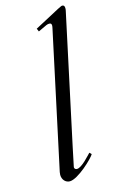

<svg xmlns="http://www.w3.org/2000/svg" viewBox="-125 -851 542 913"><g transform="rotate(-15 146.0 -395.0)"><path d="M64.9 -41.5C64 -37.1 63.5 -32.7 63.5 -28.3C63.5 -3.4 80.6 13.2 100.1 13.2C141.1 13.2 223.6 -65.9 233.9 -85L224.6 -94.2C214.4 -84.5 172.9 -34.7 147.9 -34.7C141.1 -34.7 135.7 -39.6 135.7 -45.4V-47.4C135.7 -48.3 137.7 -61.5 290.5 -772.5C292 -778.3 292.5 -782.7 292.5 -787.1C292.5 -797.4 289.1 -803.2 281.2 -803.2C274.9 -803.2 272.9 -801.8 135.7 -728.5L142.1 -713.4C189.5 -735.8 189 -736.3 199.7 -736.3C207.5 -736.3 210.4 -731.9 210.4 -724.1C210.4 -720.7 209.5 -716.3 208.5 -711.4Z"/></g></svg>

Font: Cardo
Style: Italic
Weight: 400
Designer: David J. Perry
Foundry: David J. Perry
Version: Version 0.99